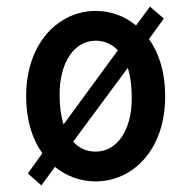

<svg xmlns="http://www.w3.org/2000/svg" viewBox="-20 -536 584 580"><path d="M366 -331C374 -306 378 -275 378 -239C378 -143 334 -78 269 -78C242 -78 219 -88 201 -108ZM172 -160C164 -185 160 -216 160 -251C160 -347 204 -413 269 -413C296 -413 318 -403 336 -384ZM475 -480 433 -516 391 -459C356 -488 314 -503 269 -503C159 -503 59 -409 59 -245C59 -174 77 -116 108 -73L64 -12L105 24L146 -32C181 -3 225 12 269 12C380 12 479 -82 479 -245C479 -317 461 -375 430 -418Z"/></svg>

Font: Falling Sky
Style: Condensed
Weight: 400
Designer: Paul D. Hunt
Foundry: Adobe Systems Incorporated
Version: Version 1.02